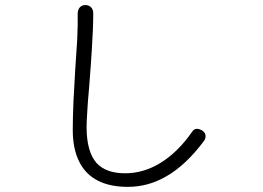

<svg xmlns="http://www.w3.org/2000/svg" viewBox="-20 -767 1040 759"><path d="M287.1 -711.9Q288.1 -672.9 285.2 -610.4Q283.2 -572.3 277.3 -490.2Q272.5 -407.2 270.5 -368.2Q267.6 -300.8 267.6 -252.9Q267.6 -162.1 305.7 -106.4Q359.4 -28.3 485.4 -28.3Q564.5 -28.3 634.8 -68.4Q714.8 -113.3 787.1 -210.9Q794.9 -222.7 792 -234.4Q789.1 -245.1 779.3 -251Q768.6 -257.8 757.8 -257.8Q746.1 -256.8 740.2 -247.1Q682.6 -164.1 611.3 -121.1Q545.9 -82 474.6 -82Q398.4 -82 361.3 -123Q322.3 -168 322.3 -264.6Q322.3 -286.1 325.2 -329.1Q326.2 -354.5 332 -418Q339.8 -515.6 342.8 -567.4Q348.6 -655.3 348.6 -713.9Q348.6 -730.5 338.9 -739.3Q330.1 -747.1 317.4 -747.1Q304.7 -747.1 295.9 -738.3Q287.1 -728.5 287.1 -711.9Z"/></svg>

Font: Gulim
Style: Regular
Weight: 400
Version: Version 2.21